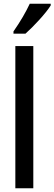

<svg xmlns="http://www.w3.org/2000/svg" viewBox="-20 -1006 291 1026"><path d="M251 -977V-986H139C118 -941 89 -891 52 -838V-826H116C159 -864 226 -936 251 -977ZM158 0V-760H62V0Z"/></svg>

Font: Noto Sans Myanmar ExtraCondensed Medium
Style: Regular
Weight: 500
Width: 2
Designer: Monotype Design Team
Foundry: Monotype Imaging Inc.
Version: Version 2.107